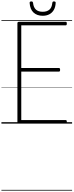

<svg xmlns="http://www.w3.org/2000/svg" viewBox="-20 -1732 1030 2690"><path d="M251 0Q237 0 230.5 -5.5Q224 -11 224 -23V-1408Q224 -1418 231 -1422.5Q238 -1427 252 -1427H900Q908 -1427 912 -1421.5Q916 -1416 916 -1402Q916 -1388 912 -1382.5Q908 -1377 900 -1377H278V-779H806Q814 -779 818 -773.5Q822 -768 822 -754Q822 -740 818 -734.5Q814 -729 806 -729H278V-50H900Q908 -50 912 -44.5Q916 -39 916 -25Q916 -11 912 -5.5Q908 0 900 0ZM578 -1511Q499 -1511 450 -1556Q401 -1601 395 -1692Q395 -1702 401 -1707Q407 -1712 420 -1712Q431 -1712 436 -1707Q441 -1702 443 -1692Q450 -1627 484 -1597Q518 -1567 578 -1567Q638 -1567 672.5 -1597Q707 -1627 713 -1692Q715 -1702 719.5 -1707Q724 -1712 735 -1712Q748 -1712 754.5 -1707Q761 -1702 760 -1692Q757 -1632 733.5 -1592Q710 -1552 670.5 -1531.5Q631 -1511 578 -1511ZM0 928H990V938H0ZM0 -20H990V0H0ZM0 -505H990V-500H0ZM0 -1448H990V-1438H0Z"/></svg>

Font: Playwrite ID Guides
Style: Regular
Weight: 400
Designer: Veronika Burian, José Scaglione
Foundry: TypeTogether
Version: Version 1.003